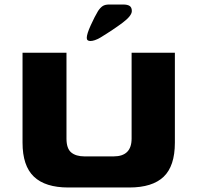

<svg xmlns="http://www.w3.org/2000/svg" viewBox="-20 -822 876 852"><path d="M80 -189V-588H275V-207Q275 -163 296 -145.5Q317 -128 355 -128H484Q564 -128 564 -207V-588H756V-189Q756 -85 706 -37.5Q656 10 554 10H283Q181 10 130.5 -38Q80 -86 80 -189ZM415 -773Q425 -788 435.5 -795Q446 -802 465 -802H526Q546 -802 555.5 -795.5Q565 -789 565 -773Q565 -752 524.5 -721.5Q484 -691 425 -655Q399 -640 381 -640Q365 -640 365 -654Q365 -671 382.5 -709.5Q400 -748 415 -773Z"/></svg>

Font: Gold Bold
Style: Regular
Weight: 400
Designer: jaiki
Version: Version 1.000